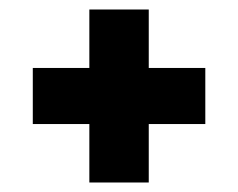

<svg xmlns="http://www.w3.org/2000/svg" viewBox="-20 -523 501 404"><path d="M168 -139V-503H293V-139ZM49 -262V-380H412V-262Z"/></svg>

Font: Bricolage Grotesque SemiCondensed ExtraBold
Style: Regular
Weight: 800
Width: 4
Designer: Mathieu Triay
Foundry: Atelier Triay
Version: Version 1.001;gftools[0.9.33.dev8+g029e19f]